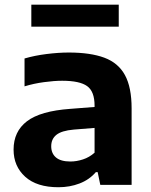

<svg xmlns="http://www.w3.org/2000/svg" viewBox="-20 -776 634 806"><path d="M225.5 10Q134.5 10 85.8 -34Q37 -78 37 -148Q37 -224 93.2 -267Q149.5 -310 274.5 -319L377 -327V-332.5Q377 -392 345.8 -414.5Q314.5 -437 241 -437Q207.5 -437 164.8 -431.2Q122 -425.5 83 -413.5V-530.5Q125.5 -543 175.5 -549.2Q225.5 -555.5 268.5 -555.5Q359.5 -555.5 418 -533.8Q476.5 -512 504.5 -460.8Q532.5 -409.5 532.5 -321V0H401L390 -53.5H382.5Q355 -21.5 314 -5.8Q273 10 225.5 10ZM195 -162Q195 -132 215 -115Q235 -98 275.5 -98Q301.5 -98 328.2 -106.8Q355 -115.5 377 -135V-239L289.5 -232Q238.5 -227.5 216.8 -210Q195 -192.5 195 -162ZM111.5 -664V-756.5H478.5V-664Z"/></svg>

Font: Encode Sans Semi Expanded
Style: Bold
Weight: 700
Width: 6
Designer: Multiple Designers
Foundry: Impallari Type
Version: Version 3.000; ttfautohint (v1.8.3) -l 8 -r 50 -G 200 -x 14 